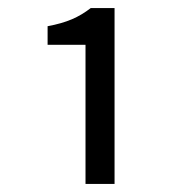

<svg xmlns="http://www.w3.org/2000/svg" viewBox="-20 -897 450 476"><path d="M192 -441H264V-877H205C175 -854 146 -841 98 -832V-786H192Z"/></svg>

Font: Noto Sans T Chinese Regular
Style: Regular
Weight: 400
Designer: Ryoko NISHIZUKA (kana & ideographs); Paul D. Hunt (Latin, Greek & Cyrillic); Wenlong ZHANG (bopomofo); Sandoll Communica
Foundry: Adobe Systems Incorporated
Version: Version 1.000;PS 1;hotconv 1.0.78;makeotf.lib2.5.61930